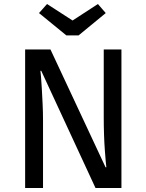

<svg xmlns="http://www.w3.org/2000/svg" viewBox="-20 -935 728 955"><path d="M455 0 185 -583H181Q182 -577 184 -553Q186 -529 188 -494Q190 -459 192 -417.5Q194 -376 194 -336V0H105V-689H231L505 -103H509Q508 -109 506 -131.5Q504 -154 501.5 -187.5Q499 -221 497.5 -263.5Q496 -306 496 -353V-689H584V0ZM341 -833 467 -915 506 -870 371 -759H310L174 -870L214 -915Z"/></svg>

Font: Feura Sans
Style: Regular
Weight: 400
Designer: Carrois Corporate & Edenspiekermann
Foundry: Carrois Corporate GbR & Edenspiekermann AG
Version: Version 1.001